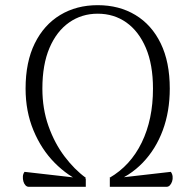

<svg xmlns="http://www.w3.org/2000/svg" viewBox="-20 -723 688 743"><path d="M312 -35 303 -16Q243 -41 191.5 -93Q140 -145 109.5 -218.5Q79 -292 79 -380Q79 -483 114.5 -555Q150 -627 213 -665Q276 -703 358 -703Q441 -703 504 -665Q567 -627 602 -555Q637 -483 637 -380Q637 -292 610 -219Q583 -146 532.5 -93.5Q482 -41 413 -16L404 -35Q485 -82 528.5 -171.5Q572 -261 572 -380Q572 -473 544.5 -537.5Q517 -602 469 -636Q421 -670 358 -670Q296 -670 247.5 -636Q199 -602 171.5 -537.5Q144 -473 144 -380Q144 -302 167.5 -235.5Q191 -169 229.5 -118Q268 -67 312 -35ZM92 0Q84 0 78.5 -6Q73 -12 70.5 -21Q68 -30 68.5 -40Q69 -50 75 -58L312 -31V0ZM405 0V-31L641 -58Q647 -50 648 -40Q649 -30 646 -21Q643 -12 637.5 -6Q632 0 624 0Z"/></svg>

Font: Arima Light
Style: Regular
Weight: 300
Designer: Joana Correia and Natanael Gama
Foundry: NDISCOVER
Version: Version 1.101;gftools[0.9.23]